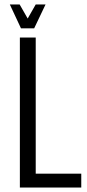

<svg xmlns="http://www.w3.org/2000/svg" viewBox="-20 -840 389 860"><path d="M140 -62H344V0H69V-672H140ZM74 -713 24 -820H68L104 -757L140 -820H184L133 -713Z"/></svg>

Font: Khand
Style: Regular
Weight: 400
Designer: Devanagari: Sanchit Sawaria, Jyotish Sonowal; Latin: Satya Rajpurohit
Foundry: Indian Type Foundry
Version: Version 1.101;PS 1.0;hotconv 1.0.78;makeotf.lib2.5.61930; tt